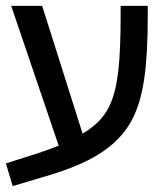

<svg xmlns="http://www.w3.org/2000/svg" viewBox="-20 -584 571 651"><path d="M481 -564V-529Q481 -399 469 -317Q457 -235 429 -180.5Q401 -126 349 -85Q310 -54 254 -29Q198 -4 117 19L23 47L0 -30L98 -61Q136 -73 179 -90L18 -564H123L260 -131Q280 -143 295 -155Q333 -185 353 -229Q373 -273 381 -342.5Q389 -412 389 -527V-564Z"/></svg>

Font: Fira GO
Style: Regular
Weight: 400
Designer: Carrois Corporate
Foundry: Carrois Corporate GbR
Version: Version 0.300